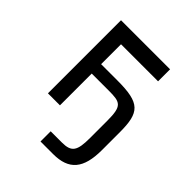

<svg xmlns="http://www.w3.org/2000/svg" viewBox="-207 -678 1016 1016"><g transform="rotate(45 301.0 -169.5)"><path d="M263.2 208H357.4C475.1 208 525.4 148.9 525.4 9.8V-122.1C525.4 -271 492.7 -308.1 322.8 -308.1H200.7V-457H478V-546.9H110.8V0H200.7V-237.8H327.6C415 -237.8 435.5 -230 435.5 -119.1V9.8C435.5 105.5 418.9 131.8 347.2 131.8H263.2Z"/></g></svg>

Font: Hack
Style: Regular
Weight: 400
Monospace: yes
Designer: Christopher Simpkins
Foundry: Christopher Simpkins
Version: Version 2.010